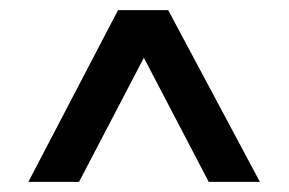

<svg xmlns="http://www.w3.org/2000/svg" viewBox="-20 -680 570 379"><path d="M392 -321 264 -566 136 -321H36L213 -660H312L493 -321Z"/></svg>

Font: TitilliumText22L Lt
Style: Medium
Weight: 500
Designer: Campivisivi
Foundry: Campivisivi
Version: 1.000